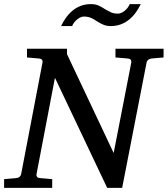

<svg xmlns="http://www.w3.org/2000/svg" viewBox="-34 -906 809 926"><path d="M698.2 -624Q688.5 -623 681.9 -618.4Q675.3 -613.8 672.9 -604L555.2 0H482.9L231 -530.8L142.1 -65.9Q140.6 -58.6 144.5 -53.2Q148.4 -47.9 162.1 -46.9L217.8 -42V0H-14.2V-42L43 -46.9Q63.5 -48.3 67.9 -65.9L170.9 -604Q172.4 -612.3 168.5 -617.7Q164.6 -623 151.9 -624L96.2 -628.9V-670.9H289.1V-645L514.2 -168L599.1 -604Q600.6 -612.3 596.7 -617.7Q592.8 -623 580.1 -624L522.9 -628.9V-670.9H754.9V-628.9ZM645 -886.2Q634.3 -864.3 620.4 -845Q606.4 -825.7 588.6 -811.3Q570.8 -796.9 548.8 -788.6Q526.9 -780.3 500 -780.3Q479.5 -780.3 464.4 -786.9Q449.2 -793.5 433.6 -803.2Q427.2 -807.6 420.9 -811.5Q414.6 -815.4 407 -818.8Q399.4 -822.3 390.4 -824.2Q381.3 -826.2 369.6 -826.2Q363.3 -826.2 355.2 -822.8Q347.2 -819.3 339.4 -813.2Q331.5 -807.1 324.7 -798.8Q317.9 -790.5 314 -780.3H260.7Q271 -802.2 284.9 -821.5Q298.8 -840.8 316.4 -855.2Q334 -869.6 356 -877.9Q377.9 -886.2 404.8 -886.2Q425.3 -886.2 440.7 -879.6Q456.1 -873 471.7 -862.3Q484.4 -855 498.5 -847.7Q512.7 -840.3 535.6 -840.3Q542.5 -840.3 550.5 -843.8Q558.6 -847.2 566.4 -853.3Q574.2 -859.4 580.8 -867.7Q587.4 -876 591.8 -886.2Z"/></svg>

Font: Charis SIL APac
Style: Italic
Weight: 400
Italic angle: -11°
Foundry: SIL International
Version: Version 5.000